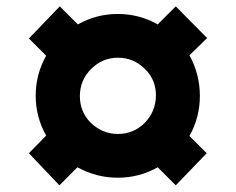

<svg xmlns="http://www.w3.org/2000/svg" viewBox="-20 -661 734 598"><path d="M165 -83.8 70 -183.8 123.8 -238.8Q91.2 -296.2 91.2 -363.1Q91.2 -430 123.8 -487.5L70 -541.2L166.2 -641.2L222.5 -585Q280 -617.5 346.9 -617.5Q413.8 -617.5 471.2 -585L527.5 -641.2L625 -542.5L570 -488.8Q602.5 -430 602.5 -362.5Q602.5 -295 570 -237.5L623.8 -183.8L527.5 -83.8L471.2 -140Q413.8 -107.5 346.9 -107.5Q280 -107.5 221.2 -140ZM262.5 -278.8Q298.8 -243.8 347.5 -243.8Q396.2 -243.8 431.2 -278.8Q465 -313.8 465.6 -363.1Q466.2 -412.5 431.2 -446.2Q396.2 -481.2 347.5 -481.2Q298.8 -481.2 263.8 -446.2Q228.8 -411.2 228.8 -361.9Q228.8 -312.5 262.5 -278.8Z"/></svg>

Font: Now Black
Style: Regular
Weight: 900
Designer: Alfredo Marco Pradil
Foundry: Alfredo Marco Pradil
Version: Version 1.002;PS 001.002;hotconv 1.0.88;makeotf.lib2.5.64775